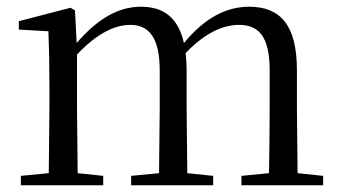

<svg xmlns="http://www.w3.org/2000/svg" viewBox="-20 -551 1014 571"><path d="M778 0H941V-28L865 -36L863 -229V-343C863 -477 813 -531 721 -531C652 -531 588 -497 527 -423C510 -499 466 -531 399 -531C331 -531 269 -494 208 -423L203 -520L190 -528L36 -488V-463L124 -458C126 -408 127 -358 127 -290V-229L125 -36L42 -28V0H287V-28L211 -36L209 -229V-389C270 -453 322 -477 368 -477C422 -477 455 -440 455 -342V-229L453 -36L370 -28V0H614V-28L537 -36L535 -229V-342C535 -360 534 -377 532 -393C592 -456 646 -477 691 -477C748 -477 782 -444 782 -342V-229C782 -173 781 -92 780 -36L698 -28V0Z"/></svg>

Font: Harano Aji Mincho K1
Style: Regular
Weight: 400
Foundry: Masamichi Hosoda
Version: HaranoAjiMinchoK1-Regular version 20230610;ttx 4.39.4